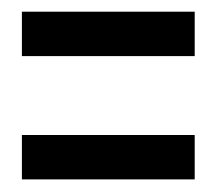

<svg xmlns="http://www.w3.org/2000/svg" viewBox="-20 -402 374 320"><path d="M16.5 -308.5V-382.5H304.5V-308.5ZM16.5 -103V-177H304.5V-103Z"/></svg>

Font: Anybody ExtraExpanded Medium
Style: Regular
Weight: 500
Width: 8
Designer: Tyler Finck
Foundry: Etcetera Type Company
Version: Version 1.010; ttfautohint (v1.8.3) -l 8 -r 50 -G 200 -x 14 